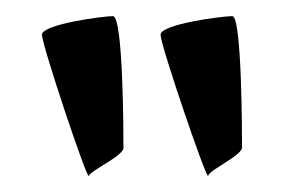

<svg xmlns="http://www.w3.org/2000/svg" viewBox="-20 -800 373 238"><path d="M32 -757C32 -744 88 -577 90 -582C94 -590 136 -608 133 -618C133 -630 133 -780 120 -780C108 -780 32 -770 32 -757ZM179 -757C179 -744 236 -577 238 -582C240 -590 282 -608 280 -618C280 -630 280 -780 268 -780C255 -780 179 -770 179 -757Z"/></svg>

Font: Ampere
Style: Cnd
Weight: 400
Version: Version 1